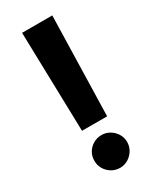

<svg xmlns="http://www.w3.org/2000/svg" viewBox="-186 -763 679 828"><g transform="rotate(-30 153.5 -349.0)"><path d="M215.8 -211.9H90.8L78.1 -707H228.5ZM72.3 -73.2Q71.8 -95.2 82.8 -113.8Q93.8 -132.3 112.8 -143.3Q131.8 -154.3 154.3 -154.3Q175.3 -154.3 194.1 -143.3Q212.9 -132.3 224.1 -113.8Q235.4 -95.2 235.4 -73.2Q235.4 -51.3 224.1 -32.5Q212.9 -13.7 194.1 -2.4Q175.3 8.8 154.3 8.8Q131.8 8.8 112.8 -2.4Q93.8 -13.7 82.8 -32.5Q71.8 -51.3 72.3 -73.2Z"/></g></svg>

Font: Pretendard JP
Style: Bold
Weight: 700
Designer: Base glyphs from Inter by Rasmus Andersson; Hangeul glyphs from Noto Sans CJK(Source Han Sans) by Jang Soo-young and Kan
Foundry: Kil Hyung-jin
Version: Version 1.309